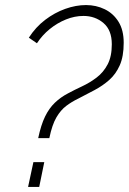

<svg xmlns="http://www.w3.org/2000/svg" viewBox="-20 -739 509 759"><path d="M131 -193Q142 -245 158 -278Q174 -311 197 -333Q220 -355 249 -370Q275 -384 305 -398Q335 -412 362 -432.5Q389 -453 405.5 -484.5Q422 -516 422 -564Q422 -620 389 -648Q356 -676 310 -676Q275 -676 240.5 -662Q206 -648 176.5 -624Q147 -600 126 -568L94 -590Q121 -632 158.5 -660.5Q196 -689 238 -704Q280 -719 320 -719Q360 -719 394 -702.5Q428 -686 448.5 -653Q469 -620 469 -570Q469 -516 453.5 -481Q438 -446 412 -423Q386 -400 354 -383Q322 -366 289 -349Q264 -337 242 -320.5Q220 -304 203 -275Q186 -246 175 -193ZM91 0 112 -98H155L135 0Z"/></svg>

Font: Raleway Thin Light
Style: Italic
Weight: 300
Italic angle: -12°
Version: Version 4.026